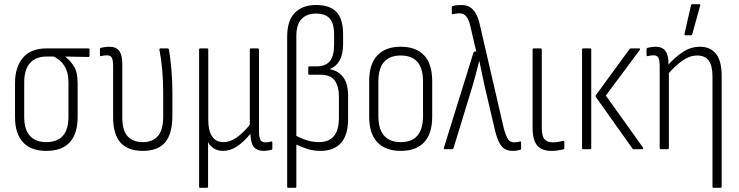

<svg xmlns="http://www.w3.org/2000/svg" viewBox="-20 -715 3543 920"><path d="M202 8Q128 8 90 -33.5Q52 -75 52 -154V-317Q52 -394 90 -438.5Q128 -483 202 -483H403Q409 -483 409 -477V-448Q409 -446 407.5 -444Q406 -442 403 -442L293 -444V-443Q316 -426 334 -397.5Q352 -369 352 -317V-154Q352 -75 314.5 -33.5Q277 8 202 8ZM202 -34Q254 -34 281 -64Q308 -94 308 -155V-319Q308 -357 297.5 -381.5Q287 -406 271 -421Q255 -436 237 -444H202Q152 -444 124 -413Q96 -382 96 -320V-155Q96 -94 123.5 -64Q151 -34 202 -34Z M665 8Q593 8 557.5 -31.5Q522 -71 522 -154V-397Q522 -426 516 -438Q510 -450 492 -450Q486 -450 478.5 -449Q471 -448 464 -446Q459 -445 459 -451V-479Q459 -485 464 -486Q473 -488 483.5 -489.5Q494 -491 504 -491Q536 -491 551 -471.5Q566 -452 566 -409V-151Q566 -90 591.5 -62Q617 -34 665 -34Q711 -34 736.5 -63Q762 -92 762 -157V-268Q762 -330 757 -383Q752 -436 744 -476Q743 -483 750 -483H783Q788 -483 790 -477Q796 -438 801 -385.5Q806 -333 806 -272V-162Q806 -73 771 -32.5Q736 8 665 8Z M939 185Q934 185 934 179V-477Q934 -483 939 -483H972Q978 -483 978 -477V-139Q978 -88 996.5 -61Q1015 -34 1050 -34Q1084 -34 1115.5 -57Q1147 -80 1177 -117V-477Q1177 -483 1182 -483H1215Q1221 -483 1221 -477V-87Q1221 -58 1227.5 -45.5Q1234 -33 1252 -33Q1259 -33 1266 -34Q1273 -35 1280 -37Q1285 -38 1285 -32V-3Q1285 1 1280 3Q1272 5 1262 6.5Q1252 8 1244 8Q1213 8 1197.5 -9Q1182 -26 1180 -72V-74Q1149 -36 1116.5 -14Q1084 8 1048 8Q1023 8 1004.5 -4Q986 -16 977 -34V179Q977 185 971 185Z M1361 185Q1356 185 1356 179V-539Q1356 -617 1393 -654Q1430 -691 1495 -691Q1560 -691 1592 -658Q1624 -625 1624 -550V-506Q1624 -455 1607.5 -425.5Q1591 -396 1562 -385V-383Q1603 -375 1625.5 -344Q1648 -313 1648 -255V-146Q1648 -68 1614 -30Q1580 8 1516 8Q1479 8 1448 -3Q1417 -14 1391 -26V-69Q1417 -54 1446.5 -44Q1476 -34 1509 -34Q1555 -34 1579.5 -62.5Q1604 -91 1604 -151V-251Q1604 -301 1584 -329Q1564 -357 1515 -357H1463Q1457 -357 1457 -363V-391Q1457 -397 1462 -397H1497Q1540 -397 1560.5 -422Q1581 -447 1581 -504V-547Q1581 -604 1559.5 -627Q1538 -650 1494 -650Q1450 -650 1425 -624Q1400 -598 1400 -542V179Q1400 185 1394 185Z M1900 8Q1827 8 1788 -33.5Q1749 -75 1749 -156V-326Q1749 -408 1788 -449.5Q1827 -491 1900 -491Q1974 -491 2012.5 -449.5Q2051 -408 2051 -326V-156Q2051 -75 2012.5 -33.5Q1974 8 1900 8ZM1900 -34Q1954 -34 1980.5 -65.5Q2007 -97 2007 -159V-323Q2007 -387 1980.5 -418Q1954 -449 1900 -449Q1847 -449 1820 -418Q1793 -387 1793 -323V-159Q1793 -97 1820 -65.5Q1847 -34 1900 -34Z M2437 8Q2413 8 2397.5 -2Q2382 -12 2371 -34Q2360 -56 2351 -94L2303 -299Q2296 -330 2290 -359.5Q2284 -389 2277 -422H2276Q2268 -389 2260 -360Q2252 -331 2243 -299L2153 -5Q2151 0 2147 0H2112Q2105 0 2107 -7L2249 -464Q2251 -468 2255 -468H2262L2233 -593Q2226 -621 2214.5 -636Q2203 -651 2182 -651Q2165 -651 2150 -647Q2145 -646 2145 -651V-680Q2145 -685 2149 -686Q2158 -689 2168.5 -690Q2179 -691 2190 -691Q2215 -691 2231.5 -681Q2248 -671 2259 -652Q2270 -633 2277 -606L2394 -100Q2404 -64 2414 -48.5Q2424 -33 2444 -33Q2458 -33 2472 -37Q2477 -38 2477 -32V-4Q2477 2 2473 3Q2465 5 2455.5 6.5Q2446 8 2437 8Z M2623 8Q2591 8 2571 -3.5Q2551 -15 2541.5 -39.5Q2532 -64 2532 -103V-477Q2532 -483 2537 -483H2570Q2576 -483 2576 -477V-103Q2576 -63 2589 -48Q2602 -33 2628 -33Q2642 -33 2654.5 -35Q2667 -37 2678 -40Q2684 -41 2684 -35V-6Q2684 -1 2679 1Q2669 3 2654 5.5Q2639 8 2623 8Z M3016 0Q3012 0 3010 -4L2836 -249Q2832 -254 2836 -260L2996 -479Q2999 -483 3002 -483H3042Q3050 -483 3045 -475L2883 -257L3061 -8Q3063 -5 3062 -2.5Q3061 0 3057 0ZM2774 0Q2769 0 2769 -6V-477Q2769 -483 2774 -483H2807Q2813 -483 2813 -477V-6Q2813 0 2807 0Z M3399 185Q3394 185 3394 179V-348Q3394 -400 3376 -424.5Q3358 -449 3321 -449Q3285 -449 3250 -424.5Q3215 -400 3178 -357L3176 -398Q3215 -442 3253 -466.5Q3291 -491 3334 -491Q3384 -491 3411 -457Q3438 -423 3438 -351V179Q3438 185 3432 185ZM3147 0Q3141 0 3141 -6V-398Q3141 -426 3135 -438Q3129 -450 3111 -450Q3105 -450 3097.5 -449Q3090 -448 3083 -446Q3078 -445 3078 -451V-479Q3078 -484 3083 -486Q3092 -488 3102 -489.5Q3112 -491 3122 -491Q3153 -491 3168 -471.5Q3183 -452 3183 -413V-391L3185 -375V-6Q3185 0 3180 0ZM3264 -546Q3259 -546 3260 -553L3291 -690Q3292 -693 3293.5 -694Q3295 -695 3298 -695H3331Q3337 -695 3335 -688L3297 -551Q3295 -546 3291 -546Z"/></svg>

Font: Sofia Sans Condensed Light
Style: Regular
Weight: 300
Designer: Botio Nikoltchev, Ani Petrova
Foundry: lettersoup
Version: Version 4.101